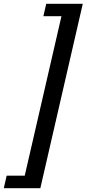

<svg xmlns="http://www.w3.org/2000/svg" viewBox="-50 -769 455 1009"><path d="M-15 154H80L273 -684H178L193 -749H385L162 220H-30Z"/></svg>

Font: Coval
Style: Italic
Weight: 400
Foundry: Context Ltd
Version: Version 001.000